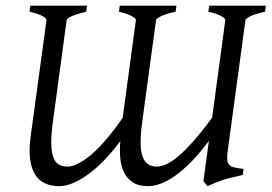

<svg xmlns="http://www.w3.org/2000/svg" viewBox="-20 -635 948 670"><path d="M283.7 -615.2 280.8 -594.2Q246.1 -585.9 229.7 -578.4Q213.4 -570.8 212.4 -564L164.6 -209.5Q158.2 -163.6 158.9 -133.5Q159.7 -103.5 166.3 -85.7Q172.9 -67.9 185.3 -60.8Q197.8 -53.7 215.3 -53.7Q232.9 -53.7 254.9 -65.2Q276.9 -76.7 301.8 -98.4Q326.7 -120.1 353.5 -151.9Q380.4 -183.6 408.2 -224.1L454.1 -564Q455.1 -570.8 439.2 -579.1Q423.3 -587.4 395 -594.2L397.9 -615.2H595.7L592.8 -594.2Q560.1 -586.9 542.7 -578.9Q525.4 -570.8 524.4 -564L475.6 -204.6Q464.8 -124 477.5 -88.9Q490.2 -53.7 526.4 -53.7Q563 -53.7 611.1 -97.4Q659.2 -141.1 720.2 -224.1L766.1 -564Q767.1 -570.8 751.7 -579.1Q736.3 -587.4 707 -594.2L710 -615.2H907.7L904.8 -594.2Q872.1 -586.9 854.7 -578.9Q837.4 -570.8 836.4 -564L775.4 -114.3Q772.5 -92.8 772.9 -80.1Q773.4 -67.4 779.3 -60.5Q785.2 -53.7 797.4 -50.8Q809.6 -47.9 830.1 -45.4L827.1 -24.4Q804.2 -19 788.3 -15.4Q772.5 -11.7 759.5 -7.6Q746.6 -3.4 733.9 1.7Q721.2 6.8 704.1 14.6L689.9 -2.9L709 -143.6Q676.8 -100.1 647 -70.1Q617.2 -40 590.6 -21.2Q564 -2.4 540.5 6.1Q517.1 14.6 497.6 14.6Q462.9 14.6 442.4 0.7Q421.9 -13.2 411.6 -35.6Q401.4 -58.1 399.4 -86.4Q397.5 -114.7 399.9 -143.1Q369.6 -102.1 340.1 -72.3Q310.5 -42.5 283 -23.2Q255.4 -3.9 231 5.4Q206.5 14.6 186.5 14.6Q158.7 14.6 137.2 4.9Q115.7 -4.9 102.5 -25.9Q89.4 -46.9 85 -79.6Q80.6 -112.3 86.9 -158.2L142.1 -564Q143.1 -570.8 128.4 -578.9Q113.8 -586.9 83 -594.2L85.9 -615.2Z"/></svg>

Font: GentiumAlt
Style: Italic
Weight: 400
Italic angle: -7°
Designer: J. Victor Gaultney
Version: Version 1.02; 2005; OFL release